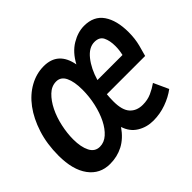

<svg xmlns="http://www.w3.org/2000/svg" viewBox="-130 -671 851 851"><g transform="rotate(-45 295.5 -245.5)"><path d="M127 12Q64 12 27.5 -37.5Q-9 -87 -9 -176Q-9 -249 10.5 -309.5Q30 -370 62 -413Q94 -456 136.5 -479.5Q179 -503 225 -503Q315 -503 333 -406Q360 -456 399.5 -479.5Q439 -503 478 -503Q539 -503 568.5 -460Q598 -417 598 -343Q598 -303 589 -268Q580 -233 575 -217H335Q334 -206 333.5 -195Q333 -184 333 -173Q333 -119 355 -95Q377 -71 415 -71Q445 -71 469.5 -82Q494 -93 515 -108L547 -38Q518 -16 479 -2Q440 12 398 12Q357 12 323.5 -8.5Q290 -29 277 -70Q247 -27 209.5 -7.5Q172 12 127 12ZM460 -420Q425 -420 395.5 -383Q366 -346 350 -291H507Q513 -316 513 -341Q513 -375 502 -397.5Q491 -420 460 -420ZM88 -181Q88 -133 103 -103.5Q118 -74 149 -74Q176 -74 198.5 -94Q221 -114 237.5 -147Q254 -180 263.5 -222Q273 -264 273 -308Q273 -358 259 -387Q245 -416 216 -416Q187 -416 163.5 -393.5Q140 -371 123 -336.5Q106 -302 97 -260.5Q88 -219 88 -181Z"/></g></svg>

Font: Source Code Pro Semibold
Style: Italic
Weight: 600
Italic angle: -11°
Monospace: yes
Designer: Paul D. Hunt, Teo Tuominen
Foundry: Adobe Systems Incorporated
Version: Version 1.050;PS 1.000;hotconv 16.6.51;makeotf.lib2.5.65220